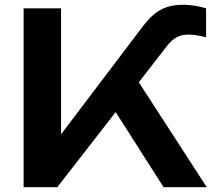

<svg xmlns="http://www.w3.org/2000/svg" viewBox="-20 -785 903 805"><path d="M666 0H847L562 -440L676 -587C698 -616 722 -640 770 -640C793 -640 812 -636 844 -629V-750C818 -758 786 -765 746 -765C663 -765 620 -728 580 -676L236 -222V-750H79V0H220L465 -315Z"/></svg>

Font: Bounded Med
Style: Regular
Weight: 500
Designer: Vlad Churkin
Version: Version 3.0